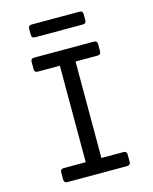

<svg xmlns="http://www.w3.org/2000/svg" viewBox="-133 -1002 865 1088"><g transform="rotate(-15 300.0 -457.5)"><path d="M125 0Q105 0 105 -20V-62Q105 -82 125 -82H254V-648H125Q105 -648 105 -668V-710Q105 -730 125 -730H475Q495 -730 495 -710V-668Q495 -648 475 -648H346V-82H475Q495 -82 495 -62V-20Q495 0 475 0ZM160 -840Q140 -840 140 -860V-895Q140 -915 160 -915H440Q460 -915 460 -895V-860Q460 -840 440 -840Z"/></g></svg>

Font: Pitagon Sans Mono
Style: Regular
Weight: 400
Monospace: yes
Designer: Travis Tran
Foundry: Pitagon
Version: Version 1.001;gftools[0.9.26]